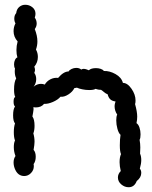

<svg xmlns="http://www.w3.org/2000/svg" viewBox="-20 -739 640 806"><path d="M35 -255Q35 -281 43 -292Q37 -297 37 -312Q37 -329 44 -332Q39 -341 39 -363Q39 -395 48 -410Q42 -422 42 -439Q42 -447 43 -451Q39 -458 39 -469Q39 -479 43 -487.5Q47 -496 53 -498Q49 -511 49 -529Q49 -547 54 -565Q37 -584 37 -608Q37 -626 45 -641Q40 -649 40 -661Q40 -675 48 -684Q50 -701 61 -710Q72 -719 86 -719Q103 -719 116 -708.5Q129 -698 129 -681Q129 -674 126 -665Q134 -654 134 -640Q134 -628 126 -617Q137 -589 137 -565Q137 -548 131 -531Q139 -517 139 -500Q139 -477 124 -459Q127 -452 127 -445Q127 -441 124 -433Q132 -422 132 -407Q132 -389 121 -375Q135 -387 152 -387Q160 -387 168 -384Q176 -398 191.5 -406Q207 -414 224 -412Q247 -439 268 -439Q271 -445 280.5 -449.5Q290 -454 300 -454Q313 -454 321 -447Q326 -450 331 -450Q337 -450 344 -447.5Q351 -445 353 -444Q362 -453 383 -453Q393 -453 402.5 -450Q412 -447 416 -441Q440 -442 465 -428Q490 -414 496 -391Q515 -391 532 -366.5Q549 -342 549 -317Q549 -307 547 -302Q556 -270 556 -249Q556 -236 553 -222Q561 -217 565.5 -203.5Q570 -190 570 -175Q570 -159 566 -152Q569 -136 569 -120L568 -94Q573 -83 573 -67Q573 -52 567 -31Q573 -24 573 -13Q573 6 554 21Q544 47 520 47Q503 47 489 35Q475 23 475 6Q475 -9 487 -21Q482 -41 482 -58Q482 -79 488 -92Q483 -103 483 -129Q483 -154 486 -173Q478 -180 473 -198Q468 -216 468 -234Q468 -250 472 -258Q461 -274 461 -294Q461 -301 465 -313Q450 -315 442.5 -322.5Q435 -330 432 -343Q424 -346 416.5 -352.5Q409 -359 404 -362H400Q393 -362 381 -366Q374 -361 354 -361Q340 -361 325.5 -364Q311 -367 303 -371Q295 -369 292 -369Q285 -354 267 -342.5Q249 -331 234 -333Q223 -320 202 -311Q181 -302 165 -303Q153 -288 130 -288L120 -289Q122 -280 119 -266.5Q116 -253 116 -250Q125 -238 125 -211Q125 -192 120 -179Q125 -162 125 -144Q125 -132 121 -110Q130 -100 130 -81Q130 -62 121 -50Q122 -47 122 -41Q122 -25 110 -12.5Q98 0 81 0Q72 0 64 -4Q52 -10 44.5 -25.5Q37 -41 37 -57Q37 -73 45 -84Q38 -102 38 -121Q38 -140 43 -149Q38 -162 38 -184Q38 -206 43 -221Q35 -230 35 -255Z"/></svg>

Font: Pangolin
Style: Regular
Weight: 400
Designer: Kevin Burke
Foundry: Google, Inc.
Version: Version 1.101